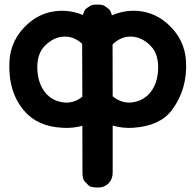

<svg xmlns="http://www.w3.org/2000/svg" viewBox="-20 -549 850 847"><path d="M459 259.8Q477.1 241.2 477.1 211.9V4.9Q522.5 18.1 568.4 14.6Q685.5 6.3 737.3 -62Q806.6 -153.3 800.8 -276.4Q795.9 -376.5 717.8 -445.3Q650.9 -503.9 561.5 -501.5Q516.6 -500 473.6 -481.4Q468.3 -502.9 459.7 -509.3Q451.2 -515.6 442.6 -522Q434.1 -528.3 414.1 -528.8Q387.7 -529.3 378.9 -523.7Q370.1 -518.1 361.3 -512.2Q352.5 -506.3 345.7 -482.9Q304.7 -500 260.7 -501.5Q170.4 -503.4 104.5 -445.3Q25.9 -376 21.5 -275.9Q15.6 -144 85.9 -61Q145 8.8 253.9 14.6Q298.8 18.1 343.3 5.9Q343.8 107.9 343.8 209Q343.8 241.2 352.8 250.5Q361.8 259.8 370.8 269Q379.9 278.3 413.6 278.3Q439.9 278.3 459 259.8ZM546.4 -387.2Q601.1 -391.6 645 -346.2Q677.2 -313 677.7 -254.4Q678.2 -185.5 643.6 -141.6Q611.8 -102.1 557.6 -96.7Q514.6 -93.8 477.1 -124L476.6 -353Q509.3 -384.3 546.4 -387.2ZM264.6 -96.7Q210.4 -102.1 178.7 -141.6Q144.5 -185.5 144.5 -254.4Q145 -313 177.2 -346.2Q221.7 -391.6 276.4 -387.2Q311.5 -383.8 342.3 -356L343.3 -122.1Q306.2 -93.3 264.6 -96.7Z"/></svg>

Font: Comic Relief
Style: Bold
Weight: 700
Designer: Jeff Davis
Foundry: Loudifier
Version: Version 1.200; ttfautohint (v1.8.4.7-5d5b)